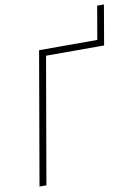

<svg xmlns="http://www.w3.org/2000/svg" viewBox="-96 -953 728 1016"><g transform="rotate(-10 267.5 -445.0)"><path d="M535.2 -889.6 498.5 -675.8H461.9L499 -889.6ZM504.4 -710.9 498.5 -675.8H186.5L69.3 0H32.2L155.3 -710.9Z"/></g></svg>

Font: Roboto Condensed ExtraLight
Style: Italic
Weight: 250
Italic angle: -12°
Designer: Christian Robertson
Foundry: Google
Version: Version 3.008; 2023